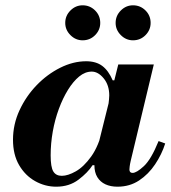

<svg xmlns="http://www.w3.org/2000/svg" viewBox="-20 -693 643 724"><path d="M192 11Q150 11 112.5 -10Q75 -31 52 -70.5Q29 -110 29 -166Q29 -224 53.5 -277Q78 -330 118 -371.5Q158 -413 207 -437.5Q256 -462 305 -462Q342 -462 365.5 -444.5Q389 -427 405 -390H412L389 -299Q390 -309 391 -317.5Q392 -326 392 -333Q392 -372 371 -397.5Q350 -423 326 -423Q301 -423 278.5 -404.5Q256 -386 236.5 -354.5Q217 -323 202 -282.5Q187 -242 179 -197Q171 -152 171 -107Q171 -63 181 -46.5Q191 -30 213 -30Q236 -30 266 -47Q296 -64 324 -103Q352 -142 368 -208L336 -70H329Q311 -42 276 -15.5Q241 11 192 11ZM423 11Q397 11 377.5 2Q358 -7 347 -25Q336 -43 336 -70Q336 -82 339 -97.5Q342 -113 352 -153L426 -450H560L473 -87Q470 -74 469 -65.5Q468 -57 468 -54Q468 -41 480 -41Q495 -41 522.5 -66.5Q550 -92 578 -161L603 -152Q590 -111 565 -73.5Q540 -36 504.5 -12.5Q469 11 423 11ZM481.6 -541Q455 -541 435.5 -560.7Q416 -580.3 416 -606.6Q416 -634 435.7 -653.5Q455.3 -673 481.6 -673Q509 -673 528.5 -653.7Q548 -634.4 548 -606.6Q548 -580 528.7 -560.5Q509.4 -541 481.6 -541ZM291.6 -541Q265 -541 245.5 -560.7Q226 -580.3 226 -606.6Q226 -634 245.7 -653.5Q265.3 -673 291.6 -673Q319 -673 338.5 -653.7Q358 -634.4 358 -606.6Q358 -580 338.7 -560.5Q319.4 -541 291.6 -541Z"/></svg>

Font: Libre Bodoni
Style: Italic
Weight: 400
Italic angle: -13°
Designer: Pablo Impallari, Rodrigo Fuenzalida
Foundry: Impallari Type
Version: Version 2.005;gftools[0.9.23]